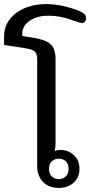

<svg xmlns="http://www.w3.org/2000/svg" viewBox="-29 -911 441 940"><path d="M153 -98V-622Q153 -648 141.5 -658.5Q130 -669 100 -674L-9 -691V-733Q-9 -780 18.5 -816Q46 -852 92.5 -871.5Q139 -891 196 -891Q239 -891 283 -881Q327 -871 362 -856Q377 -849 384.5 -842Q392 -835 392 -822Q392 -810 386 -804Q380 -798 372 -798Q365 -798 337 -808Q303 -821 272.5 -827.5Q242 -834 206 -834Q153 -834 116.5 -809.5Q80 -785 80 -745V-735L140 -725Q195 -716 219 -694Q243 -672 243 -621V-216Q243 -190 239 -171Q249 -177 267 -177Q305 -177 332.5 -151.5Q360 -126 360 -85Q360 -42 331.5 -16.5Q303 9 259 9Q209 9 181 -21Q153 -51 153 -98ZM307 -84Q307 -108 293.5 -121Q280 -134 259 -134Q238 -134 224.5 -121Q211 -108 211 -84Q211 -61 224.5 -47.5Q238 -34 259 -34Q279 -34 293 -47.5Q307 -61 307 -84Z"/></svg>

Font: Maitree Medium
Style: Regular
Weight: 500
Designer: CadsonDemak Team
Foundry: CadsonDemak
Version: Version 1.000